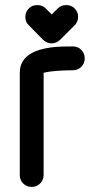

<svg xmlns="http://www.w3.org/2000/svg" viewBox="-20 -737 380 757"><path d="M94 -637Q86 -644 83 -652.5Q80 -661 80 -671Q80 -690 94 -704Q107 -717 127 -717Q136 -717 144.5 -714Q153 -711 160 -704L184 -680L208 -704Q221 -717 241 -717Q250 -717 258.5 -714Q267 -711 274 -704Q288 -690 288 -671Q288 -661 284.5 -652.5Q281 -644 274 -637L217 -580Q202 -566 184 -566Q164 -566 150 -580ZM152 -47Q152 -27 138 -13.5Q124 0 105 0Q85 0 71.5 -13.5Q58 -27 58 -47V-450Q58 -475 68.5 -493Q79 -511 96.5 -522.5Q114 -534 136 -540.5Q158 -547 181 -550Q204 -553 227 -553.5Q250 -554 267 -554Q287 -554 300.5 -540.5Q314 -527 314 -507Q314 -487 300.5 -473.5Q287 -460 267 -460Q242 -460 209.5 -458Q177 -456 152 -450Z"/></svg>

Font: VDS
Style: Regular
Weight: 400
Designer: artmaker
Foundry: artmaker
Version: Version 1.000 2009 initial release